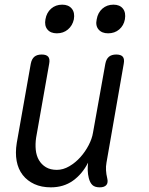

<svg xmlns="http://www.w3.org/2000/svg" viewBox="-20 -794 640 824"><path d="M408 10Q387 10 376.5 0Q366 -10 361 -30Q357 -46 356.5 -62.5Q356 -79 358 -96Q333 -47 293 -18.5Q253 10 198 10Q158 10 127.5 -4Q97 -18 77.5 -43Q58 -68 51.5 -103Q45 -138 52 -181L112 -520Q116 -541 127.5 -550.5Q139 -560 159 -560Q179 -560 187 -550.5Q195 -541 191 -520L135 -203Q131 -176 133.5 -151Q136 -126 147 -107Q158 -88 177 -76.5Q196 -65 224 -65Q251 -65 277.5 -80.5Q304 -96 325 -119.5Q346 -143 360.5 -171Q375 -199 379 -224L432 -520Q436 -541 447.5 -550.5Q459 -560 479 -560Q499 -560 507 -550.5Q515 -541 511 -520L437 -96Q434 -80 435 -63Q436 -46 440 -30Q445 -10 436.5 0Q428 10 408 10ZM444 -651Q417 -651 403 -667.5Q389 -684 395 -711Q400 -740 419.5 -757Q439 -774 467 -774Q494 -774 507.5 -757Q521 -740 516 -711Q511 -684 491.5 -667.5Q472 -651 444 -651ZM224 -651Q197 -651 183.5 -667.5Q170 -684 175 -711Q180 -740 199.5 -757Q219 -774 247 -774Q274 -774 288 -757Q302 -740 297 -711Q291 -684 271.5 -667.5Q252 -651 224 -651Z"/></svg>

Font: Maple Mono NL Light
Style: Italic
Weight: 300
Italic angle: -10°
Monospace: yes
Designer: subframe7536
Version: Version 7.000